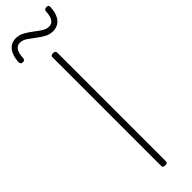

<svg xmlns="http://www.w3.org/2000/svg" viewBox="-379 -1096 1098 1098"><g transform="rotate(-45 170.0 -546.5)"><path d="M171 14Q160 14 155.5 10Q151 6 151 -1V-879Q151 -887 155.5 -890.5Q160 -894 170 -894Q179 -894 184 -890.5Q189 -887 189 -879V-1Q189 6 185 10Q181 14 171 14ZM11 -979Q-6 -979 -6 -997Q-4 -1047 18.5 -1076Q41 -1105 78 -1105Q107 -1105 131 -1091.5Q155 -1078 177 -1061Q199 -1044 219.5 -1030.5Q240 -1017 261 -1017Q284 -1017 296.5 -1035.5Q309 -1054 310 -1090Q311 -1107 329 -1107Q340 -1107 343 -1103.5Q346 -1100 346 -1089Q344 -1039 321 -1010.5Q298 -982 259 -982Q231 -982 207.5 -995.5Q184 -1009 162 -1026Q140 -1043 120 -1056.5Q100 -1070 78 -1070Q55 -1070 43 -1051.5Q31 -1033 29 -995Q28 -986 24.5 -982.5Q21 -979 11 -979Z"/></g></svg>

Font: Playwrite HR Lijeva Thin
Style: Regular
Weight: 250
Designer: Veronika Burian, José Scaglione
Foundry: TypeTogether
Version: Version 1.002